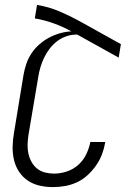

<svg xmlns="http://www.w3.org/2000/svg" viewBox="-20 -755 540 783"><path d="M196 8Q168 8 141.5 2Q115 -4 93.5 -18.5Q72 -33 57.5 -55Q43 -77 37 -103Q31 -129 31.5 -157Q32 -185 37 -213L76 -450Q80 -473 87.5 -495Q95 -517 108.5 -537.5Q122 -558 141 -574.5Q160 -591 181 -602Q202 -613 225 -619.5Q248 -626 271 -627Q237 -646 199.5 -659.5Q162 -673 122 -680L131 -735Q179 -727 221.5 -709Q264 -691 304 -669L473 -575L464 -520L295 -614H291Q271 -614 250.5 -607Q230 -600 213 -587Q196 -574 182.5 -556.5Q169 -539 160 -520Q151 -501 145 -481Q139 -461 136 -441L96 -204Q93 -184 92.5 -165Q92 -146 96 -128Q100 -110 109 -94Q118 -78 132 -67Q146 -56 164 -51.5Q182 -47 201 -47Q226 -47 252 -55.5Q278 -64 298.5 -82Q319 -100 331 -124.5Q343 -149 348 -174V-176H409V-174Q405 -150 396 -126Q387 -102 372 -80.5Q357 -59 337.5 -41Q318 -23 294.5 -12Q271 -1 246 3.5Q221 8 196 8Z"/></svg>

Font: Iosevka Light
Style: Italic
Weight: 300
Italic angle: -9°
Monospace: yes
Designer: Belleve Invis
Foundry: Belleve Invis
Version: Version 32.5.0; ttfautohint (v1.8.4)